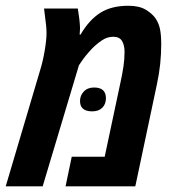

<svg xmlns="http://www.w3.org/2000/svg" viewBox="-51 -660 599 680"><path d="M-30.8 0 91.8 -413.6Q100.6 -441.4 107.2 -480Q113.8 -518.6 113.8 -543.5Q113.8 -555.7 112.1 -572Q110.4 -588.4 105 -629.9H224.6Q227.5 -612.3 229.7 -594.7Q231.9 -577.1 232.4 -562Q232.4 -555.2 231.9 -549.3Q231.4 -543.5 231 -537.6H234.4Q264.2 -588.9 303.7 -614.3Q343.3 -639.6 403.3 -639.6Q441.4 -639.6 464.6 -626Q487.8 -612.3 500.5 -594.2Q511.7 -576.7 515.9 -555.9Q520 -535.2 520 -502.9Q520 -469.2 516.4 -433.8Q512.7 -398.4 504.4 -359.9L428.2 0H181.2L203.1 -105H319.8L376 -369.6Q382.3 -398.4 386.2 -424.1Q390.1 -449.7 390.1 -476.6Q390.1 -500 381.1 -514.9Q372.1 -529.8 350.1 -529.8Q328.6 -529.8 309.6 -516.8Q290.5 -503.9 273.9 -486.8Q250.5 -461.9 235.8 -439.5L228.5 -428.7L100.1 0ZM275.4 -265.6Q232.4 -265.6 232.4 -302.2Q232.4 -321.8 245.8 -335.9Q259.3 -350.1 282.2 -350.1Q324.2 -350.1 324.2 -312Q324.2 -291.5 311.5 -278.6Q298.8 -265.6 275.4 -265.6Z"/></svg>

Font: Open Sans Condensed
Style: Bold Italic
Weight: 700
Width: 3
Italic angle: -12°
Designer: Monotype Design Team
Foundry: Monotype Imaging Inc.
Version: Version 3.003; ttfautohint (v1.8.4)